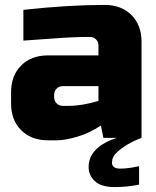

<svg xmlns="http://www.w3.org/2000/svg" viewBox="-20 -560 635 780"><path d="M25 0ZM260 -130Q313 -130 380 -150V-210H235Q220 -210 210 -200Q200 -190 200 -175V-165Q200 -150 210 -140Q220 -130 235 -130ZM75 -520Q258 -540 405 -540Q473 -540 514 -499Q555 -458 555 -390V0H400L390 -50Q343 -19 293.5 -4.5Q244 10 210 10H175Q107 10 66 -31Q25 -72 25 -140V-185Q25 -253 66 -294Q107 -335 175 -335H380V-375Q380 -390 370 -400Q360 -410 345 -410Q280 -410 201.5 -404Q123 -398 75 -395ZM545 190Q498 200 445 200Q392 200 366 176.5Q340 153 340 118Q340 62 397 26Q423 10 455 0H555Q490 25 454 60Q435 77 435 101Q435 125 468.5 125Q502 125 545 115Z"/></svg>

Font: Russo One
Style: Regular
Weight: 400
Designer: Jovanny lemonad
Foundry: Jovanny Lemonad
Version: Version 1.001